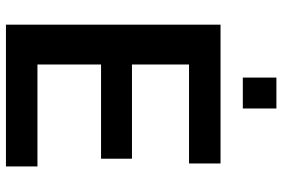

<svg xmlns="http://www.w3.org/2000/svg" viewBox="-172 -778 950 646"><g transform="rotate(90 303.0 -455.0)"><path d="M530 -616V-722H63V0H540V-106H197V-320H514V-424H197V-616ZM241 -797H345V-910H241Z"/></g></svg>

Font: Perun SemiBold
Style: Regular
Weight: 600
Foundry: Copyright (c) Stefan Peev, Context Ltd, 2016
Version: Version 1.089